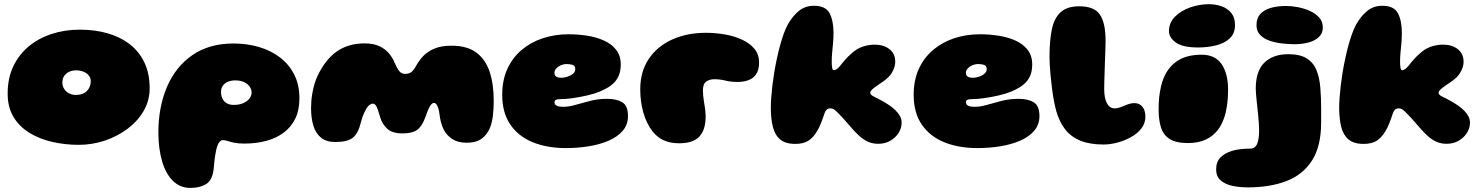

<svg xmlns="http://www.w3.org/2000/svg" viewBox="-20 -660 7080 916"><path d="M356 31Q291 31 230.2 17.2Q169.5 3.5 121.2 -25.8Q73 -55 44.8 -101.5Q16.5 -148 16.5 -214Q16.5 -286.5 43.2 -343Q70 -399.5 117.2 -438.8Q164.5 -478 227 -498.2Q289.5 -518.5 361.5 -518.5Q433 -518.5 493.8 -501Q554.5 -483.5 599.5 -448.5Q644.5 -413.5 669.2 -361.2Q694 -309 694 -239Q694 -180.5 665.5 -131.2Q637 -82 588.8 -45.8Q540.5 -9.5 480.2 10.8Q420 31 356 31ZM342 -207Q360 -207 373.2 -212.2Q386.5 -217.5 395.2 -226.8Q404 -236 408.5 -247.5Q413 -259 413 -271.5Q413 -285 407 -295Q401 -305 391 -311.5Q381 -318 368.8 -321.2Q356.5 -324.5 343.5 -324.5Q325 -324.5 310 -317.5Q295 -310.5 286.2 -297.5Q277.5 -284.5 277.5 -266.5Q277.5 -249.5 286 -236Q294.5 -222.5 309.2 -214.8Q324 -207 342 -207Z M887.5 236.5Q858.5 236.5 835 224.5Q811.5 212.5 794 191Q776.5 169.5 764.5 141Q758.5 127 754 111.8Q749.5 96.5 746 80Q742.5 63.5 740.2 46Q738 28.5 736.8 10.5Q735.5 -7.5 735.5 -26Q735.5 -149.5 776.8 -245.8Q818 -342 898 -397.2Q978 -452.5 1094 -452.5Q1158.5 -452.5 1215.5 -435.8Q1272.5 -419 1316 -385.8Q1359.5 -352.5 1384 -303.8Q1408.5 -255 1408.5 -191Q1408.5 -135 1388.8 -94.2Q1369 -53.5 1333.2 -27Q1297.5 -0.5 1249.8 12.2Q1202 25 1145.5 25Q1116.5 25 1097 20.8Q1077.5 16.5 1065.2 12.5Q1053 8.5 1044.5 8.5Q1035 8.5 1028.5 15.5Q1022 22.5 1018 33.5Q1014 44 1011.2 56.8Q1008.5 69.5 1006.2 83.8Q1004 98 1002.5 112.2Q1001 126.5 1000 140Q995 197.5 965.2 217Q935.5 236.5 887.5 236.5ZM1094.5 -159.5Q1122 -159.5 1141.2 -168.2Q1160.5 -177 1170.5 -190.5Q1180.5 -204 1180.5 -219Q1180.5 -232.5 1171.8 -245.8Q1163 -259 1145.5 -267.8Q1128 -276.5 1101 -276.5Q1088 -276.5 1076 -273.2Q1064 -270 1054.8 -263.2Q1045.5 -256.5 1040 -246Q1034.5 -235.5 1034.5 -220.5Q1034.5 -204 1041 -190Q1047.5 -176 1061 -167.8Q1074.5 -159.5 1094.5 -159.5Z M1579.5 17.5Q1536 17.5 1510.8 -3.8Q1485.5 -25 1474.8 -61.2Q1464 -97.5 1464 -142.5Q1464 -158.5 1465.2 -176Q1466.5 -193.5 1469.5 -211.2Q1472.5 -229 1477 -246.8Q1481.5 -264.5 1488.2 -281.8Q1495 -299 1503.5 -315Q1542 -386.5 1594.8 -419.8Q1647.5 -453 1719 -453Q1763 -453 1791.5 -439Q1820 -425 1837.2 -403.5Q1854.5 -382 1863.5 -359Q1872 -338 1883.2 -322.8Q1894.5 -307.5 1911.5 -307.5Q1930 -307.5 1941.5 -315.5Q1953 -323.5 1967 -349Q1979.5 -372 1999.8 -393.2Q2020 -414.5 2052.8 -428.2Q2085.5 -442 2134.5 -442Q2208.5 -442 2252.5 -409.2Q2296.5 -376.5 2316 -317.5Q2335.5 -258.5 2335.5 -179.5Q2335.5 -160 2334.5 -142Q2333.5 -124 2331.5 -107.8Q2329.5 -91.5 2326 -77Q2322.5 -62.5 2317.5 -50Q2303.5 -16.5 2277.2 2.2Q2251 21 2206.5 21Q2165 21 2138 3.5Q2111 -14 2096.5 -42.5Q2093.5 -48.5 2091 -54.8Q2088.5 -61 2086.5 -67.8Q2084.5 -74.5 2082.8 -81.2Q2081 -88 2079.8 -95.2Q2078.5 -102.5 2077.5 -110Q2075 -131.5 2070.8 -144.5Q2066.5 -157.5 2061.5 -163.2Q2056.5 -169 2050.5 -169Q2042.5 -169 2035 -158.8Q2027.5 -148.5 2021.2 -133Q2015 -117.5 2009.5 -101.5Q1994 -58 1970.8 -40.8Q1947.5 -23.5 1900 -23.5Q1851 -23.5 1827 -46.2Q1803 -69 1794.5 -98.5Q1787.5 -123 1782.2 -137.8Q1777 -152.5 1771.5 -159Q1766 -165.5 1758 -165.5Q1751.5 -165.5 1743.5 -160Q1735.5 -154.5 1728.5 -143Q1723.5 -134.5 1718.5 -124Q1713.5 -113.5 1709.2 -101.8Q1705 -90 1702 -77.5Q1689.5 -24 1663.5 -3.2Q1637.5 17.5 1579.5 17.5Z M2680 46.5Q2591 46.5 2522.2 18.8Q2453.5 -9 2414.8 -65.5Q2376 -122 2376 -207.5Q2376 -278 2400.8 -331.8Q2425.5 -385.5 2469.2 -422.2Q2513 -459 2570.2 -477.8Q2627.5 -496.5 2692.5 -496.5Q2736.5 -496.5 2780.5 -489.8Q2824.5 -483 2861 -466.8Q2897.5 -450.5 2919.5 -422.5Q2941.5 -394.5 2941.5 -352.5Q2941.5 -324.5 2933.8 -303.8Q2926 -283 2912 -268Q2898 -253 2879.2 -242Q2860.5 -231 2838.5 -222Q2816.5 -213 2782.8 -205Q2749 -197 2714.2 -192Q2679.5 -187 2654 -187Q2638.5 -187 2632 -183.8Q2625.5 -180.5 2625.5 -172Q2625.5 -167 2627.8 -163Q2630 -159 2634.5 -156.5Q2640 -153 2648.8 -151.8Q2657.5 -150.5 2668.5 -150.5Q2694 -150.5 2726.5 -160Q2759 -169.5 2796.8 -179Q2834.5 -188.5 2876.5 -188.5Q2921.5 -188.5 2948.8 -172Q2976 -155.5 2976 -106.5Q2976 -65.5 2951 -36.2Q2926 -7 2883.8 11.2Q2841.5 29.5 2788.5 38Q2735.5 46.5 2680 46.5ZM2659.5 -289Q2671 -289 2686.2 -293.8Q2701.5 -298.5 2713 -307.8Q2724.5 -317 2724.5 -330Q2724.5 -347 2711 -350.8Q2697.5 -354.5 2683 -354.5Q2673 -354.5 2662.8 -351.2Q2652.5 -348 2644 -342.2Q2635.5 -336.5 2630.2 -329Q2625 -321.5 2625 -313Q2625 -303 2629.8 -297.8Q2634.5 -292.5 2642.5 -290.8Q2650.5 -289 2659.5 -289Z M3221 23.5Q3190 23.5 3166.2 16.5Q3142.5 9.5 3124.8 -3.2Q3107 -16 3093 -33.5Q3078.5 -52 3067.5 -74.8Q3056.5 -97.5 3049.2 -123.2Q3042 -149 3038.2 -177Q3034.5 -205 3034.5 -233.5Q3034.5 -318.5 3075 -378.8Q3115.5 -439 3186.2 -471.2Q3257 -503.5 3347.5 -503.5Q3394 -503.5 3439.2 -495.5Q3484.5 -487.5 3521 -470.5Q3557.5 -453.5 3579.5 -426.8Q3601.5 -400 3601.5 -362.5Q3601.5 -325.5 3586.8 -305Q3572 -284.5 3548.8 -276.8Q3525.5 -269 3500.5 -269Q3466 -269 3441 -275.5Q3416 -282 3387 -282Q3365.5 -282 3349.5 -270.8Q3333.5 -259.5 3333.5 -229Q3333.5 -216 3334.8 -203.2Q3336 -190.5 3338 -178.2Q3340 -166 3342 -153.5Q3344 -141 3345.2 -129Q3346.5 -117 3346.5 -104.5Q3346.5 -41 3316.8 -8.8Q3287 23.5 3221 23.5Z M3774 26.5Q3727 26.5 3701.8 5Q3676.5 -16.5 3667 -55.5Q3657.5 -94.5 3657.5 -146Q3657.5 -168.5 3659.5 -195.2Q3661.5 -222 3665 -252Q3668.5 -282 3673.5 -312.5Q3679 -346.5 3686.2 -380Q3693.5 -413.5 3701.8 -444Q3710 -474.5 3719.5 -500.2Q3729 -526 3739 -544Q3761 -583 3791.2 -607.8Q3821.5 -632.5 3863 -632.5Q3919 -632.5 3937.8 -596.8Q3956.5 -561 3956.5 -504Q3956.5 -491.5 3956 -479.2Q3955.5 -467 3954.5 -455Q3953.5 -443 3952.2 -431.5Q3951 -420 3950 -408.8Q3949 -397.5 3948.5 -386.8Q3948 -376 3948 -365.5Q3948 -349 3950 -337Q3952 -325 3958 -325Q3965 -325 3972.8 -330.8Q3980.5 -336.5 3988.5 -346.5Q3993.5 -353 3999.8 -360.5Q4006 -368 4013.2 -376.2Q4020.5 -384.5 4028.8 -392.5Q4037 -400.5 4046 -408.2Q4055 -416 4065 -422.5Q4083 -434.5 4106.8 -440.8Q4130.5 -447 4153.5 -447Q4196.5 -447 4223.8 -425.2Q4251 -403.5 4251 -365.5Q4251 -341.5 4236.8 -316Q4222.5 -290.5 4191.5 -270Q4177 -260.5 4165.8 -252.5Q4154.5 -244.5 4147 -238.5Q4131.5 -226 4131.5 -217.5Q4131.5 -212 4136.5 -207.5Q4141.5 -203 4149.5 -199Q4159 -194.5 4172 -187.8Q4185 -181 4199.5 -172.5Q4214 -164 4228 -154Q4242 -144 4253.5 -132.5Q4266 -120 4273.8 -105.8Q4281.5 -91.5 4281.5 -74.5Q4281.5 -48.5 4266.8 -25.5Q4252 -2.5 4227 11.8Q4202 26 4170.5 26Q4142.5 26 4120.2 15.8Q4098 5.5 4078 -13Q4063.5 -26.5 4049 -42.5Q4034.5 -58.5 4019 -76.8Q4003.5 -95 3985.5 -113.5Q3974.5 -125.5 3964 -134.2Q3953.5 -143 3942 -143Q3929.5 -143 3923 -135.8Q3916.5 -128.5 3913.5 -119Q3905 -93 3896.5 -71.8Q3888 -50.5 3878 -34Q3860 -3.5 3836.5 11.5Q3813 26.5 3774 26.5Z M4643 46.5Q4554 46.5 4485.2 18.8Q4416.5 -9 4377.8 -65.5Q4339 -122 4339 -207.5Q4339 -278 4363.8 -331.8Q4388.5 -385.5 4432.2 -422.2Q4476 -459 4533.2 -477.8Q4590.5 -496.5 4655.5 -496.5Q4699.5 -496.5 4743.5 -489.8Q4787.5 -483 4824 -466.8Q4860.5 -450.5 4882.5 -422.5Q4904.5 -394.5 4904.5 -352.5Q4904.5 -324.5 4896.8 -303.8Q4889 -283 4875 -268Q4861 -253 4842.2 -242Q4823.5 -231 4801.5 -222Q4779.5 -213 4745.8 -205Q4712 -197 4677.2 -192Q4642.5 -187 4617 -187Q4601.5 -187 4595 -183.8Q4588.5 -180.5 4588.5 -172Q4588.5 -167 4590.8 -163Q4593 -159 4597.5 -156.5Q4603 -153 4611.8 -151.8Q4620.5 -150.5 4631.5 -150.5Q4657 -150.5 4689.5 -160Q4722 -169.5 4759.8 -179Q4797.5 -188.5 4839.5 -188.5Q4884.5 -188.5 4911.8 -172Q4939 -155.5 4939 -106.5Q4939 -65.5 4914 -36.2Q4889 -7 4846.8 11.2Q4804.5 29.5 4751.5 38Q4698.5 46.5 4643 46.5ZM4622.5 -289Q4634 -289 4649.2 -293.8Q4664.5 -298.5 4676 -307.8Q4687.5 -317 4687.5 -330Q4687.5 -347 4674 -350.8Q4660.5 -354.5 4646 -354.5Q4636 -354.5 4625.8 -351.2Q4615.5 -348 4607 -342.2Q4598.5 -336.5 4593.2 -329Q4588 -321.5 4588 -313Q4588 -303 4592.8 -297.8Q4597.5 -292.5 4605.5 -290.8Q4613.5 -289 4622.5 -289Z M5245.5 29.5Q5179 29.5 5134 11Q5089 -7.5 5061.5 -43Q5034 -78.5 5019.5 -129.5Q5013 -152.5 5007.8 -180.8Q5002.5 -209 4998.8 -239.5Q4995 -270 4992.2 -298.8Q4989.5 -327.5 4988.2 -351Q4987 -374.5 4987 -389.5Q4987 -464 4997.8 -518Q5008.5 -572 5039.2 -601Q5070 -630 5129 -630Q5200.5 -630 5227.5 -590.2Q5254.5 -550.5 5254.5 -465.5Q5254.5 -455 5254 -438.2Q5253.5 -421.5 5252.8 -400.8Q5252 -380 5251.2 -357.2Q5250.5 -334.5 5249.8 -312.2Q5249 -290 5248.5 -270Q5248 -250 5248 -234.5Q5248 -214.5 5251 -197.8Q5254 -181 5260.2 -168.8Q5266.5 -156.5 5275.8 -149.8Q5285 -143 5297.5 -143Q5312 -143 5327.5 -149.2Q5343 -155.5 5359.5 -161.8Q5376 -168 5393 -168Q5416.5 -168 5430.5 -150.5Q5444.5 -133 5444.5 -103.5Q5444.5 -71.5 5424.8 -46.5Q5405 -21.5 5374 -4.8Q5343 12 5308.8 20.8Q5274.5 29.5 5245.5 29.5Z M5647 22.5Q5591 22.5 5560.8 3.5Q5530.5 -15.5 5519 -51.5Q5507.5 -87.5 5507.5 -138Q5507.5 -153 5508.2 -167.5Q5509 -182 5510.2 -195.5Q5511.5 -209 5513.8 -221.8Q5516 -234.5 5518.8 -246.5Q5521.5 -258.5 5525 -269.8Q5528.5 -281 5533 -291Q5555.5 -343 5599.5 -371Q5643.5 -399 5713 -399Q5777.5 -399 5808.2 -353.8Q5839 -308.5 5839 -232.5Q5839 -212.5 5837.8 -193.5Q5836.5 -174.5 5834 -157.2Q5831.5 -140 5827.8 -123.8Q5824 -107.5 5818.5 -93.2Q5813 -79 5806.5 -66Q5800 -53 5791.5 -42Q5768.5 -11 5732.8 5.8Q5697 22.5 5647 22.5ZM5695.5 -433.5Q5623 -433.5 5590 -457Q5557 -480.5 5557 -511.5Q5557 -552 5586 -580.8Q5615 -609.5 5658.8 -624.8Q5702.5 -640 5747.5 -640Q5780.5 -640 5808.8 -629.8Q5837 -619.5 5854.5 -597.8Q5872 -576 5872 -541Q5872 -501 5847.5 -477.5Q5823 -454 5782.8 -443.8Q5742.5 -433.5 5695.5 -433.5Z M5933 234Q5894.5 234 5860 226.8Q5825.5 219.5 5803.8 200.8Q5782 182 5782 148.5Q5782 111.5 5803.2 90.8Q5824.5 70 5855.5 60.5Q5876 54 5899 51.5Q5922 49 5943.5 49Q5968.5 49 5977.8 25.8Q5987 2.5 5987 -37Q5987 -52.5 5985.8 -70.2Q5984.5 -88 5982.8 -106.8Q5981 -125.5 5979 -144.2Q5977 -163 5975.2 -180.2Q5973.5 -197.5 5972.2 -212Q5971 -226.5 5971 -237Q5971 -322 6012.8 -361.8Q6054.5 -401.5 6126 -401.5Q6181.5 -401.5 6213.5 -381.8Q6245.5 -362 6260.2 -326.2Q6275 -290.5 6279 -242.8Q6283 -195 6283 -139Q6283 -133 6283 -127Q6283 -121 6283 -114.8Q6283 -108.5 6283 -102Q6283 -95.5 6283 -89.2Q6283 -83 6283 -76.5Q6283 38 6239.2 106Q6195.5 174 6117 204Q6038.5 234 5933 234ZM6155.5 -449Q6127 -449 6095.5 -452.8Q6064 -456.5 6036.5 -466Q6009 -475.5 5991.8 -493.5Q5974.5 -511.5 5974.5 -540Q5974.5 -573 5992.5 -593Q6010.5 -613 6042.2 -622.2Q6074 -631.5 6115.5 -631.5Q6142 -631.5 6172.2 -625.8Q6202.5 -620 6229.5 -607.8Q6256.5 -595.5 6273.8 -576Q6291 -556.5 6291 -529Q6291 -500.5 6271.8 -482.8Q6252.5 -465 6221.5 -457Q6190.5 -449 6155.5 -449Z M6485.5 26.5Q6438.5 26.5 6413.2 5Q6388 -16.5 6378.5 -55.5Q6369 -94.5 6369 -146Q6369 -168.5 6371 -195.2Q6373 -222 6376.5 -252Q6380 -282 6385 -312.5Q6390.5 -346.5 6397.8 -380Q6405 -413.5 6413.2 -444Q6421.5 -474.5 6431 -500.2Q6440.5 -526 6450.5 -544Q6472.5 -583 6502.8 -607.8Q6533 -632.5 6574.5 -632.5Q6630.5 -632.5 6649.2 -596.8Q6668 -561 6668 -504Q6668 -491.5 6667.5 -479.2Q6667 -467 6666 -455Q6665 -443 6663.8 -431.5Q6662.5 -420 6661.5 -408.8Q6660.5 -397.5 6660 -386.8Q6659.5 -376 6659.5 -365.5Q6659.5 -349 6661.5 -337Q6663.5 -325 6669.5 -325Q6676.5 -325 6684.2 -330.8Q6692 -336.5 6700 -346.5Q6705 -353 6711.2 -360.5Q6717.5 -368 6724.8 -376.2Q6732 -384.5 6740.2 -392.5Q6748.5 -400.5 6757.5 -408.2Q6766.5 -416 6776.5 -422.5Q6794.5 -434.5 6818.2 -440.8Q6842 -447 6865 -447Q6908 -447 6935.2 -425.2Q6962.5 -403.5 6962.5 -365.5Q6962.5 -341.5 6948.2 -316Q6934 -290.5 6903 -270Q6888.5 -260.5 6877.2 -252.5Q6866 -244.5 6858.5 -238.5Q6843 -226 6843 -217.5Q6843 -212 6848 -207.5Q6853 -203 6861 -199Q6870.5 -194.5 6883.5 -187.8Q6896.5 -181 6911 -172.5Q6925.5 -164 6939.5 -154Q6953.5 -144 6965 -132.5Q6977.5 -120 6985.2 -105.8Q6993 -91.5 6993 -74.5Q6993 -48.5 6978.2 -25.5Q6963.5 -2.5 6938.5 11.8Q6913.5 26 6882 26Q6854 26 6831.8 15.8Q6809.5 5.5 6789.5 -13Q6775 -26.5 6760.5 -42.5Q6746 -58.5 6730.5 -76.8Q6715 -95 6697 -113.5Q6686 -125.5 6675.5 -134.2Q6665 -143 6653.5 -143Q6641 -143 6634.5 -135.8Q6628 -128.5 6625 -119Q6616.5 -93 6608 -71.8Q6599.5 -50.5 6589.5 -34Q6571.5 -3.5 6548 11.5Q6524.5 26.5 6485.5 26.5Z"/></svg>

Font: Gluten Black
Style: Regular
Weight: 900
Designer: Tyler Finck
Foundry: Etcetera Type Company
Version: Version 1.300